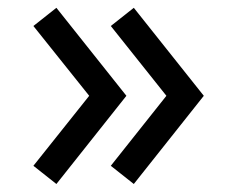

<svg xmlns="http://www.w3.org/2000/svg" viewBox="-20 -510 610 480"><path d="M63.5 -95.5 203 -270.5 63.5 -445 121 -490.5 296 -270.5 121 -50ZM257 -95.5 396 -270.5 257 -445 314.5 -490.5 489.5 -270.5 314.5 -50Z"/></svg>

Font: Vela Sans SemBd
Style: Regular
Weight: 600
Designer: Principal design: Mikhail Sharanda - project Manrope.
Design modification: Ravid Balaliev
Foundry: Mikhail Sharanda
Version: Version 1.001